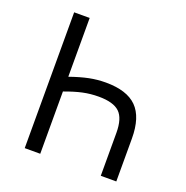

<svg xmlns="http://www.w3.org/2000/svg" viewBox="-126 -815 899 930"><g transform="rotate(20 323.5 -350.0)"><path d="M180 -700H100V0H180V-321Q231 -340 270.5 -348.5Q310 -357 352 -357Q428 -357 460 -326.5Q492 -296 492 -221V0H572V-221Q572 -331 521 -382Q470 -433 361 -433Q318 -433 276 -424.5Q234 -416 180 -397Z"/></g></svg>

Font: Fixel Variable
Style: Regular
Weight: 100
Width: 3
Designer: AlfaBravo + MacPaw
Foundry: Kyrylo Tkachov, Marchela Mozhyna, Serhii Makarenko, Maria Weinstein, Zakhar Kryvoshyya
Version: Version 1.211